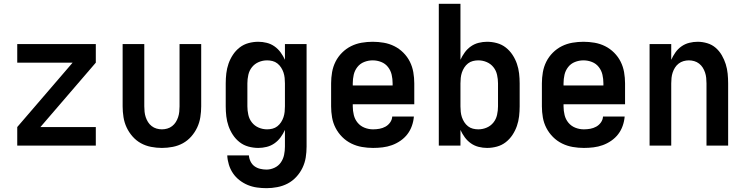

<svg xmlns="http://www.w3.org/2000/svg" viewBox="-20 -760 3890 1002"><path d="M70 0V-97L359 -433H70V-530H480V-433L191 -97H480V0Z M825 12Q797 12 768.5 6.5Q740 1 715.5 -12.5Q691 -26 672 -47.5Q653 -69 641 -94.5Q629 -120 624.5 -148.5Q620 -177 620 -205V-530H733V-205Q733 -191 734.5 -176.5Q736 -162 740.5 -148.5Q745 -135 752.5 -123Q760 -111 771.5 -102Q783 -93 797 -89Q811 -85 825 -85Q839 -85 853 -89Q867 -93 878.5 -102Q890 -111 897.5 -123Q905 -135 909.5 -148.5Q914 -162 915.5 -176.5Q917 -191 917 -205V-530H1030V-205Q1030 -177 1025.5 -148.5Q1021 -120 1009 -94.5Q997 -69 978 -47.5Q959 -26 934.5 -12.5Q910 1 881.5 6.5Q853 12 825 12Z M1371 222Q1346 222 1321 218.5Q1296 215 1273 205.5Q1250 196 1230 180.5Q1210 165 1196 144.5Q1182 124 1174.5 99.5Q1167 75 1166 51H1279Q1280 67 1287.5 82.5Q1295 98 1308 107.5Q1321 117 1337.5 121Q1354 125 1371 125Q1392 125 1412.5 115.5Q1433 106 1445.5 88Q1458 70 1462.5 48.5Q1467 27 1467 5V-82Q1458 -62 1444.5 -43.5Q1431 -25 1412.5 -12Q1394 1 1372 6.5Q1350 12 1328 12Q1302 12 1276.5 5Q1251 -2 1230.5 -18Q1210 -34 1195.5 -56Q1181 -78 1172.5 -102.5Q1164 -127 1161 -153Q1158 -179 1158 -205V-325Q1158 -351 1161 -377Q1164 -403 1172.5 -427.5Q1181 -452 1195.5 -474Q1210 -496 1230.5 -512Q1251 -528 1276.5 -535Q1302 -542 1328 -542Q1350 -542 1372 -536.5Q1394 -531 1412.5 -518Q1431 -505 1444.5 -486.5Q1458 -468 1467 -448V-530H1580V5Q1580 34 1575.5 62Q1571 90 1558.5 116Q1546 142 1526 163.5Q1506 185 1481 198Q1456 211 1427.5 216.5Q1399 222 1371 222ZM1374 -85Q1388 -85 1402 -88.5Q1416 -92 1427.5 -101Q1439 -110 1447 -122.5Q1455 -135 1459.5 -148.5Q1464 -162 1465.5 -176.5Q1467 -191 1467 -205V-325Q1467 -339 1465.5 -353.5Q1464 -368 1459.5 -381.5Q1455 -395 1447 -407.5Q1439 -420 1427.5 -429Q1416 -438 1402 -441.5Q1388 -445 1374 -445Q1351 -445 1330 -436Q1309 -427 1295 -409.5Q1281 -392 1276 -369.5Q1271 -347 1271 -325V-205Q1271 -183 1276 -160.5Q1281 -138 1295 -120.5Q1309 -103 1330 -94Q1351 -85 1374 -85Z M1927 12Q1898 12 1869 7Q1840 2 1813.5 -11Q1787 -24 1766 -45Q1745 -66 1731.5 -92Q1718 -118 1713 -147Q1708 -176 1708 -205V-325Q1708 -354 1713 -383Q1718 -412 1731 -438Q1744 -464 1765 -485Q1786 -506 1812 -519Q1838 -532 1867 -537Q1896 -542 1925 -542Q1954 -542 1983 -537Q2012 -532 2038 -519Q2064 -506 2085 -485Q2106 -464 2119 -438Q2132 -412 2137 -383Q2142 -354 2142 -325V-216H1821V-205Q1821 -182 1826.5 -159.5Q1832 -137 1846.5 -119.5Q1861 -102 1882.5 -93.5Q1904 -85 1927 -85Q1944 -85 1960.5 -88Q1977 -91 1991.5 -99Q2006 -107 2016 -121Q2026 -135 2027 -152H2140Q2138 -127 2129.5 -103Q2121 -79 2106 -59.5Q2091 -40 2070 -25.5Q2049 -11 2025.5 -2.5Q2002 6 1977 9Q1952 12 1927 12ZM1821 -314H2029V-325Q2029 -348 2024 -370Q2019 -392 2005 -410Q1991 -428 1969.5 -436.5Q1948 -445 1925 -445Q1902 -445 1880.5 -436.5Q1859 -428 1845 -410Q1831 -392 1826 -370Q1821 -348 1821 -325Z M2522 12Q2500 12 2478 6.5Q2456 1 2437.5 -12Q2419 -25 2405.5 -43.5Q2392 -62 2383 -82V0H2270V-740H2383V-448Q2392 -468 2405.5 -486.5Q2419 -505 2437.5 -518Q2456 -531 2478 -536.5Q2500 -542 2522 -542Q2548 -542 2573.5 -535Q2599 -528 2619.5 -512Q2640 -496 2654.5 -474Q2669 -452 2677.5 -427.5Q2686 -403 2689 -377Q2692 -351 2692 -325V-205Q2692 -179 2689 -153Q2686 -127 2677.5 -102.5Q2669 -78 2654.5 -56Q2640 -34 2619.5 -18Q2599 -2 2573.5 5Q2548 12 2522 12ZM2476 -85Q2499 -85 2520 -94Q2541 -103 2555 -120.5Q2569 -138 2574 -160.5Q2579 -183 2579 -205V-325Q2579 -347 2574 -369.5Q2569 -392 2555 -409.5Q2541 -427 2520 -436Q2499 -445 2476 -445Q2462 -445 2448 -441.5Q2434 -438 2422.5 -429Q2411 -420 2403 -407.5Q2395 -395 2390.5 -381.5Q2386 -368 2384.5 -353.5Q2383 -339 2383 -325V-205Q2383 -191 2384.5 -176.5Q2386 -162 2390.5 -148.5Q2395 -135 2403 -122.5Q2411 -110 2422.5 -101Q2434 -92 2448 -88.5Q2462 -85 2476 -85Z M3027 12Q2998 12 2969 7Q2940 2 2913.5 -11Q2887 -24 2866 -45Q2845 -66 2831.5 -92Q2818 -118 2813 -147Q2808 -176 2808 -205V-325Q2808 -354 2813 -383Q2818 -412 2831 -438Q2844 -464 2865 -485Q2886 -506 2912 -519Q2938 -532 2967 -537Q2996 -542 3025 -542Q3054 -542 3083 -537Q3112 -532 3138 -519Q3164 -506 3185 -485Q3206 -464 3219 -438Q3232 -412 3237 -383Q3242 -354 3242 -325V-216H2921V-205Q2921 -182 2926.5 -159.5Q2932 -137 2946.5 -119.5Q2961 -102 2982.5 -93.5Q3004 -85 3027 -85Q3044 -85 3060.5 -88Q3077 -91 3091.5 -99Q3106 -107 3116 -121Q3126 -135 3127 -152H3240Q3238 -127 3229.5 -103Q3221 -79 3206 -59.5Q3191 -40 3170 -25.5Q3149 -11 3125.5 -2.5Q3102 6 3077 9Q3052 12 3027 12ZM2921 -314H3129V-325Q3129 -348 3124 -370Q3119 -392 3105 -410Q3091 -428 3069.5 -436.5Q3048 -445 3025 -445Q3002 -445 2980.5 -436.5Q2959 -428 2945 -410Q2931 -392 2926 -370Q2921 -348 2921 -325Z M3370 0V-530H3483V-448Q3492 -468 3505 -486.5Q3518 -505 3536.5 -518Q3555 -531 3577 -536.5Q3599 -542 3621 -542Q3646 -542 3671 -534.5Q3696 -527 3715 -510.5Q3734 -494 3747 -471.5Q3760 -449 3767.5 -425Q3775 -401 3777.5 -375.5Q3780 -350 3780 -325V0H3667V-325Q3667 -339 3665.5 -353.5Q3664 -368 3659.5 -381.5Q3655 -395 3647.5 -407Q3640 -419 3628.5 -428Q3617 -437 3603 -441Q3589 -445 3575 -445Q3561 -445 3547 -441Q3533 -437 3521.5 -428Q3510 -419 3502.5 -407Q3495 -395 3490.5 -381.5Q3486 -368 3484.5 -353.5Q3483 -339 3483 -325V0Z"/></svg>

Font: Lode
Style: Bold
Weight: 700
Monospace: yes
Designer: Belleve Invis
Foundry: Belleve Invis
Version: Version 29.2.0; ttfautohint (v1.8.3)